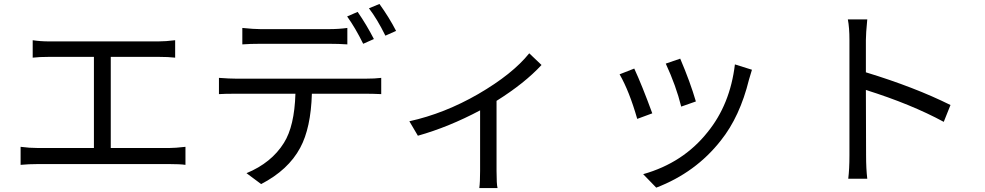

<svg xmlns="http://www.w3.org/2000/svg" viewBox="-20 -872 4970 969"><path d="M833 -125Q864 -125 916 -131V-40Q889 -44 833 -44H172Q125 -44 84 -40V-131Q129 -125 172 -125H454V-585H229Q178 -585 145 -581V-669Q184 -663 229 -663H779Q816 -663 864 -669V-581Q831 -585 779 -585H539V-125Z M1813 -651Q1773 -732 1732 -789L1785 -812Q1830 -747 1867 -675ZM1295 -651Q1242 -651 1203 -648V-731Q1261 -725 1294 -725H1640Q1690 -725 1733 -731V-648Q1690 -651 1640 -651ZM1826 -475Q1872 -475 1904 -479V-397Q1860 -399 1826 -399H1554Q1549 -226 1495 -126Q1435 -14 1298 57L1224 2Q1350 -50 1413 -151Q1466 -235 1471 -399H1172Q1112 -399 1085 -397V-479Q1139 -475 1172 -475ZM1895 -852Q1944 -784 1979 -716L1925 -692Q1883 -777 1842 -830Z M2713 -544Q2628 -452 2486 -363V-9Q2486 58 2491 77H2399Q2403 47 2403 -9V-315Q2245 -231 2089 -187L2046 -260Q2223 -299 2393 -397Q2567 -498 2651 -603Z M3413 -576Q3463 -459 3492 -360L3418 -334Q3392 -439 3340 -551ZM3775 -520 3760 -470Q3714 -283 3618 -163Q3491 -1 3292 75L3226 7Q3428 -50 3551 -205Q3665 -345 3689 -547ZM3181 -526Q3220 -442 3272 -300L3196 -272Q3156 -412 3107 -497Z M4743 -257Q4579 -346 4350 -418L4351 -88Q4351 -20 4357 30H4261Q4267 -18 4267 -88V-670Q4267 -733 4259 -774H4357Q4350 -702 4350 -670V-507Q4596 -432 4777 -342Z"/></svg>

Font: KaiGen Gothic CN Regular
Style: Regular
Weight: 400
Designer: Ryoko NISHIZUKA  (kana & ideographs); Paul D. Hunt (Latin, Greek & Cyrillic); Wenlong ZHANG  (bopomofo); Sandoll Communi
Foundry: Adobe Systems Incorporated
Version: Version 1.002.20150501